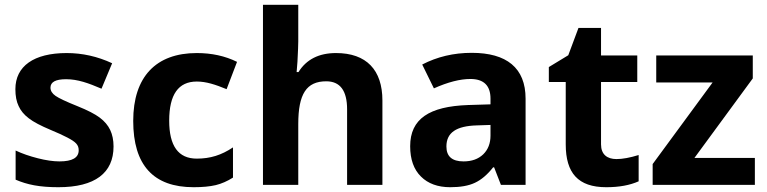

<svg xmlns="http://www.w3.org/2000/svg" viewBox="-20 -780 3234 810"><path d="M459 -162.1C459 -189 454.1 -212.4 444.8 -231.9C435.5 -251.5 420.9 -268.6 400.9 -283.7C380.9 -298.8 349.6 -314.9 307.1 -332C259.3 -351.1 228.5 -365.7 214.4 -375.5C200.2 -385.3 192.9 -397 192.9 -410.2C192.9 -434.1 214.8 -445.8 258.8 -445.8C308.1 -445.8 353.5 -429.2 408.2 -405.8L453.1 -513.2C391.1 -542 327.1 -556.2 261.2 -556.2C123 -556.2 44.9 -501 44.9 -403.8C44.9 -375.5 49.3 -351.6 58.6 -332.5C67.4 -313 81.5 -295.9 101.6 -280.8C121.1 -265.6 151.9 -249.5 193.8 -231.9C223.1 -219.7 246.6 -209 264.2 -199.7C299.3 -181.2 312 -169.4 312 -146C312 -114.7 285.2 -99.1 231 -99.1C204.6 -99.1 174.3 -103.5 139.6 -112.3C105 -121.1 73.7 -131.8 45.9 -145V-22C94.7 -1 146.5 9.8 226.1 9.8C380.9 9.8 459 -50.3 459 -162.1Z M796.9 9.8C834.5 9.8 865.2 6.8 890.1 1C914.6 -4.9 939 -15.6 962.9 -30.8V-158.2C914.1 -125.5 867.2 -110.8 810.1 -110.8C732.4 -110.8 693.8 -164.1 693.8 -271C693.8 -380.9 732.4 -436 810.1 -436C850.6 -436 889.2 -422.9 936 -403.8L980 -519C929.7 -543.9 873 -556.2 810.1 -556.2C637.7 -556.2 542 -455.6 542 -270C542 -83.5 627 9.8 796.9 9.8Z M1593.3 -356C1593.3 -484.9 1525.9 -556.2 1397.5 -556.2C1325.2 -556.2 1272.5 -529.3 1239.3 -476.1H1231.4L1234.9 -520C1237.3 -564.5 1238.3 -592.8 1238.3 -605V-759.8H1089.4V0H1238.3V-256.8C1238.3 -383.8 1272.9 -437 1356.4 -437C1415 -437 1444.3 -397.5 1444.3 -318.8V0H1593.3Z M2197.3 0V-363.8C2197.3 -494.1 2116.7 -557.1 1970.2 -557.1C1893.6 -557.1 1824.2 -540.5 1761.2 -507.8L1810.5 -407.2C1869.6 -433.6 1920.9 -446.8 1964.4 -446.8C2021 -446.8 2049.3 -418.9 2049.3 -363.8V-339.8L1954.6 -336.9C1791 -331.1 1710.4 -278.8 1710.4 -163.1C1710.4 -107.9 1725.6 -64.9 1755.9 -35.2C1785.6 -5.4 1827.1 9.8 1879.4 9.8C1921.9 9.8 1956.5 3.9 1983.4 -8.8C2009.8 -21 2035.6 -42.5 2060.5 -74.2H2064.5L2093.3 0ZM2049.3 -208C2049.3 -175.3 2039.1 -148.9 2018.6 -128.9C1997.6 -108.9 1970.2 -99.1 1935.5 -99.1C1887.2 -99.1 1863.3 -120.1 1863.3 -162.1C1863.3 -220.7 1905.3 -248.5 1991.7 -251L2049.3 -252.9Z M2580.6 -108.9C2541.5 -108.9 2515.6 -128.4 2515.6 -170.9V-434.1H2668.5V-545.9H2515.6V-662.1H2420.4L2377.4 -546.9L2295.4 -497.1V-434.1H2366.7V-170.9C2366.7 -50.3 2418.5 9.8 2537.6 9.8C2591.8 9.8 2637.2 1.5 2674.3 -15.1V-126C2637.7 -114.7 2606.4 -108.9 2580.6 -108.9Z M3164.6 -113.8H2909.7L3155.8 -449.2V-545.9H2748.5V-432.1H2986.3L2733.4 -87.9V0H3164.6Z"/></svg>

Font: Sahel
Style: Bold
Weight: 700
Foundry: Saber Rastikerdar (saber.rastikerdar@gmail.com)
Version: Version 3.4.0